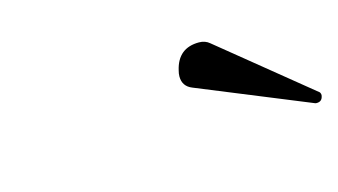

<svg xmlns="http://www.w3.org/2000/svg" viewBox="-35 -770 562 319"><g transform="rotate(-15 245.5 -610.0)"><path d="M477.1 -536.1Q477.1 -536.1 287.1 -613.8Q271 -620.1 271 -637.2Q271 -642.1 272.5 -647.5Q280.8 -683.6 316.9 -683.6Q327.6 -683.6 335 -677.2L489.7 -551.3Q491.2 -548.8 491.2 -546.4Q491.2 -545.4 490.7 -543.9Q488.8 -535.6 480 -535.6Q478 -535.6 477.1 -536.1Z"/></g></svg>

Font: Caudex
Style: Italic
Weight: 400
Italic angle: -13°
Version: Version 1.04